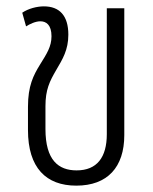

<svg xmlns="http://www.w3.org/2000/svg" viewBox="-20 -574 482 604"><path d="M220 10C318 10 371 -48 371 -149V-548H316V-152C316 -79 285 -38 221 -38C164 -38 123 -70 123 -168V-240C123 -292 136 -318 157 -354C177 -388 195 -417 195 -465C195 -525 167 -554 118 -554C96 -554 69 -547 50 -534L62 -491C73 -498 91 -507 107 -507C125 -507 142 -496 142 -460C142 -427 127 -405 106 -371C85 -337 68 -304 68 -238V-165C68 -46 125 10 220 10Z"/></svg>

Font: Noto Sans Thai Cond Light
Style: Regular
Weight: 300
Width: 3
Designer: Monotype Design Team
Foundry: Monotype Imaging Inc.
Version: Version 2.002